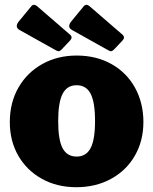

<svg xmlns="http://www.w3.org/2000/svg" viewBox="-20 -772 640 802"><path d="M21 -262Q21 -344 57.5 -407Q94 -470 157.5 -505Q221 -540 300 -540Q382 -540 445.5 -504.5Q509 -469 544 -405.5Q579 -342 579 -262Q579 -184 543.5 -122Q508 -60 444 -25Q380 10 299 10Q218 10 155 -25Q92 -60 56.5 -121.5Q21 -183 21 -262ZM377 -266Q377 -345 358.5 -380.5Q340 -416 300 -416Q260 -416 241.5 -380Q223 -344 223 -266Q223 -188 241.5 -153Q260 -118 300 -118Q340 -118 358.5 -153.5Q377 -189 377 -266ZM122 -752Q127 -752 134 -747L274 -626Q279 -621 279 -616Q279 -609 271 -601L238 -566Q230 -558 225 -558Q219 -558 206 -566L63 -646Q50 -653 50 -663Q50 -672 59 -683L110 -745Q116 -752 122 -752ZM341 -752Q346 -752 353 -747L493 -626Q498 -621 498 -616Q498 -609 490 -601L457 -566Q449 -558 444 -558Q438 -558 425 -566L282 -646Q269 -653 269 -663Q269 -672 278 -683L329 -745Q335 -752 341 -752Z"/></svg>

Font: Libre Franklin Black
Style: Regular
Weight: 900
Designer: Pablo Impallari, Rodrigo Fuenzalida
Foundry: Impallari Type
Version: Version 1.002; ttfautohint (v1.5)